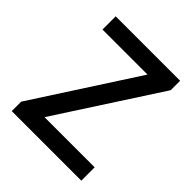

<svg xmlns="http://www.w3.org/2000/svg" viewBox="-200 -872 1007 1007"><g transform="rotate(45 303.5 -368.5)"><path d="M47 0H563V-99H191L559 -667V-737H81V-639H415L47 -70Z"/></g></svg>

Font: Noto Sans CJK SC Medium
Style: Regular
Weight: 500
Designer: Ryoko NISHIZUKA 西塚涼子 (kana, bopomofo & ideographs); Paul D. Hunt (Latin, Greek & Cyrillic); Sandoll Communications 산돌커뮤니
Foundry: Adobe
Version: Version 2.004;hotconv 1.0.118;makeotfexe 2.5.65603